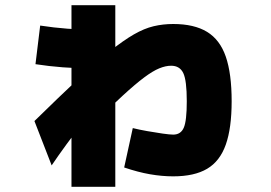

<svg xmlns="http://www.w3.org/2000/svg" viewBox="-20 -648 1040 736"><path d="M644 28Q601 28 555 20Q509 12 456 -6L489 -157Q513 -151 544 -145.5Q575 -140 603 -136Q631 -132 644 -132Q673 -132 684.5 -158.5Q696 -185 696 -260Q696 -340 682.5 -368Q669 -396 636 -396Q615 -396 590.5 -386Q566 -376 532.5 -351Q499 -326 450 -281Q401 -236 330 -166L294 -172Q265 -136 234 -93.5Q203 -51 178 -14L112 -184Q209 -279 279 -344.5Q349 -410 401 -451.5Q453 -493 493 -516Q533 -539 569 -547.5Q605 -556 644 -556Q724 -556 773.5 -526Q823 -496 845.5 -431Q868 -366 868 -260Q868 -157 845.5 -93.5Q823 -30 774 -1Q725 28 644 28ZM254 68V-628H422V68ZM322 -386Q298 -386 272.5 -387Q247 -388 220.5 -390Q194 -392 168 -395Q142 -398 116 -402L134 -550Q160 -546 186 -543Q212 -540 238.5 -538Q265 -536 290.5 -535Q316 -534 340 -534Z"/></svg>

Font: M PLUS 2 Thin Black
Style: Regular
Weight: 900
Version: Version 1.001